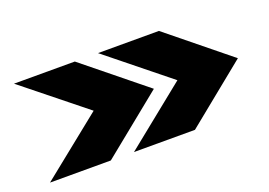

<svg xmlns="http://www.w3.org/2000/svg" viewBox="-69 -624 1056 755"><g transform="rotate(-20 459.5 -247.0)"><path d="M382.5 -40H637.5L892.5 -247L637.5 -454H382.5L639.5 -247ZM31 -40H285.5L541 -247L285.5 -454H31L289 -247Z"/></g></svg>

Font: Anybody Expanded Black
Style: Regular
Weight: 900
Width: 7
Designer: Tyler Finck
Foundry: Etcetera Type Company
Version: Version 1.113;gftools[0.9.25]